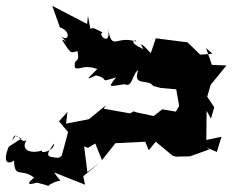

<svg xmlns="http://www.w3.org/2000/svg" viewBox="-114 -512 795 657"><g transform="rotate(90 283.5 -183.5)"><path d="M475 -528 423 -544 434 -492 334 -493 361 -508 322 -519 286 -495 245 -507 179 -561 177 -511 119 -491 139 -513 142 -471 100 -428 86 -319 137 -302C79 -249 123 -277 123 -277C94 -211 89 -260 97 -251C75 -183 132 -170 55 -156C117 -166 73 -118 66 -137C48 -101 51 -110 53 -95L9 -87L37 -84L-25 35L49 9C58 -26 100 -26 80 5C107 -23 93 -11 91 2C148 -33 133 -30 130 -51C176 -62 151 -35 188 -43C194 -64 175 -71 191 -119C234 -75 226 -85 213 -114C225 -168 240 -116 220 -183C257 -154 251 -159 243 -212C257 -240 207 -238 195 -259C253 -238 223 -294 249 -310L256 -336L261 -394V-389L317 -399L337 -388L329 -341L352 -312L340 -255L336 -243L343 -231L327 -141L315 -149L363 -90L378 -12L338 -17L370 12L407 -19L511 9L456 -74L461 -87L446 -112L503 -135L445 -181L440 -283L469 -295L440 -319L488 -377L491 -388L490 -436L466 -503L458 -489ZM420 161 429 141 457 184C519 210 516 179 504 166C568 164 528 142 563 97C580 119 591 125 580 88C587 58 594 37 592 51C556 0 594 -4 545 29L587 -77L558 -71L511 -128L544 -85L449 -73L432 -81L495 13C492 52 492 63 446 29C471 27 483 78 470 70C481 102 473 148 432 122C456 141 390 160 436 172Z"/></g></svg>

Font: Asimov Aggro
Style: Condensed
Weight: 500
Designer: Google
Version: Version 2.000980; 2014